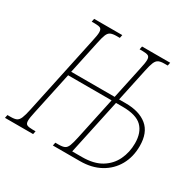

<svg xmlns="http://www.w3.org/2000/svg" viewBox="-180 -883 1068 1052"><g transform="rotate(30 354.0 -357.0)"><path d="M-25 0 -21 -20H0Q24 -20 36.5 -26Q49 -32 57 -51Q65 -70 73 -108L179 -606Q188 -645 188 -663Q188 -683 178 -688.5Q168 -694 144 -694H123L127 -714H305L301 -694H281Q257 -694 243.5 -688Q230 -682 222.5 -663.5Q215 -645 207 -606L163 -400H438L482 -606Q491 -645 491 -664Q491 -683 480.5 -688.5Q470 -694 446 -694H426L430 -714H608L604 -694H583Q560 -694 547 -688Q534 -682 526 -663.5Q518 -645 510 -606L466 -400H508Q594 -400 643 -360Q692 -320 692 -235Q692 -166 662 -113Q632 -60 577.5 -30Q523 0 449 0H278L282 -20H302Q327 -20 340 -26Q353 -32 360.5 -51Q368 -70 376 -108L433 -375H158L101 -108Q92 -69 92 -50Q92 -31 102.5 -25.5Q113 -20 137 -20H157L153 0ZM503 -375H461L386 -25H448Q522 -25 569 -53.5Q616 -82 639 -130Q662 -178 662 -235Q662 -303 625.5 -339Q589 -375 503 -375Z"/></g></svg>

Font: Noto Serif ExtraCondensed Thin
Style: Italic
Weight: 100
Width: 2
Italic angle: -12°
Designer: Monotype Design Team
Foundry: Monotype Imaging Inc.
Version: Version 2.013